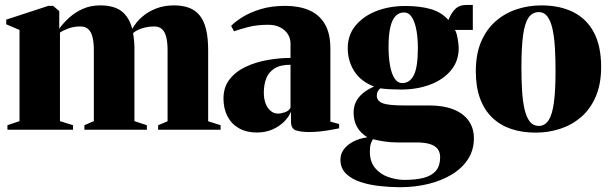

<svg xmlns="http://www.w3.org/2000/svg" viewBox="-20 -542 2546 802"><path d="M11 0V-19L61.5 -36V-417L6 -440.5V-460L182 -517.5H202L227.5 -495.5V-422Q244 -445.5 268.8 -468Q293.5 -490.5 326 -505Q358.5 -519.5 398 -519.5Q456.5 -519.5 488 -495Q519.5 -470.5 532.5 -421.5Q548.5 -450 574 -472Q599.5 -494 633 -506.8Q666.5 -519.5 706 -519.5Q742.5 -519.5 769.5 -509.5Q796.5 -499.5 814.2 -477.5Q832 -455.5 840.8 -419.5Q849.5 -383.5 849.5 -331V-35.5L901.5 -19V0H640.5V-19L680 -35.5V-331Q680 -364.5 674.5 -386.8Q669 -409 656.8 -420.2Q644.5 -431.5 624 -431.5Q605.5 -431.5 588.5 -427.8Q571.5 -424 558 -417.8Q544.5 -411.5 536 -404Q537 -398 538.2 -388Q539.5 -378 540.5 -367.5Q541.5 -357 541.5 -347.5V-36L593.5 -19V0H332.5V-19L372 -36V-331Q372 -364.5 366.5 -386.8Q361 -409 348.8 -420.2Q336.5 -431.5 316 -431.5Q288.5 -431.5 266 -423.2Q243.5 -415 230.5 -406V-36L285 -19V0Z M1052.5 11.5Q1009 11.5 977.8 -6.5Q946.5 -24.5 930 -56.5Q913.5 -88.5 913.5 -130.5Q913.5 -178.5 939.5 -211.2Q965.5 -244 1007.5 -263.5Q1049.5 -283 1098.5 -291.5Q1147.5 -300 1193.5 -300V-360.5Q1193.5 -382 1182 -399.8Q1170.5 -417.5 1149.8 -428Q1129 -438.5 1100 -438.5Q1052 -438.5 1014.8 -428.5Q977.5 -418.5 957.5 -411.5L945.5 -434Q962.5 -451.5 993.2 -470.8Q1024 -490 1068.8 -503.8Q1113.5 -517.5 1172 -517.5Q1228 -517.5 1270.2 -499.8Q1312.5 -482 1336.2 -442.8Q1360 -403.5 1360 -339V-34L1396.5 -24V-6Q1386 -4 1366.2 -0.2Q1346.5 3.5 1322 6.5Q1297.5 9.5 1271.5 9.5Q1236.5 9.5 1216 2.5Q1195.5 -4.5 1195.5 -34.5V-76Q1187.5 -55 1167.8 -34.8Q1148 -14.5 1118.8 -1.5Q1089.5 11.5 1052.5 11.5ZM1141.5 -67.5Q1153.5 -67.5 1170 -73Q1186.5 -78.5 1193.5 -92V-271.5Q1151 -271.5 1126.8 -256.2Q1102.5 -241 1092.2 -214.8Q1082 -188.5 1082 -155Q1082 -129.5 1089.5 -109.8Q1097 -90 1110.5 -78.8Q1124 -67.5 1141.5 -67.5Z M1651 240Q1610.5 240 1566.8 235.2Q1523 230.5 1485.8 218.2Q1448.5 206 1425.2 183.2Q1402 160.5 1402 124.5Q1402 101 1416.2 81.8Q1430.5 62.5 1456 49.2Q1481.5 36 1514.5 31.5Q1484.5 12.5 1470.8 -13Q1457 -38.5 1457 -71.5Q1457 -97 1467 -117Q1477 -137 1496 -152.8Q1515 -168.5 1542.5 -180.5Q1486.5 -202 1459.5 -245Q1432.5 -288 1432.5 -341Q1432.5 -395.5 1465 -435Q1497.5 -474.5 1552 -495.8Q1606.5 -517 1673 -517Q1734 -517 1778.8 -504.2Q1823.5 -491.5 1853 -458.5Q1864 -486.5 1881.2 -504Q1898.5 -521.5 1930.5 -521.5H1955V-417H1879.5Q1884.5 -412.5 1888 -398Q1891.5 -383.5 1893.8 -367.2Q1896 -351 1896 -341Q1896 -286.5 1863.5 -247.8Q1831 -209 1776.5 -188.5Q1722 -168 1655.5 -168Q1634.5 -168 1609.5 -169.2Q1584.5 -170.5 1568.5 -173Q1560.5 -166 1557.2 -159Q1554 -152 1554 -142Q1554 -120.5 1578 -111Q1602 -101.5 1666.5 -101.5H1773.5Q1832.5 -101.5 1874 -85Q1915.5 -68.5 1937.5 -37.8Q1959.5 -7 1959.5 36Q1959.5 84 1935.5 121.8Q1911.5 159.5 1869 185.8Q1826.5 212 1770.5 226Q1714.5 240 1651 240ZM1668.5 209.5Q1716.5 209.5 1750 200.8Q1783.5 192 1801 171.2Q1818.5 150.5 1818.5 115Q1818.5 94 1808 80.2Q1797.5 66.5 1775.8 59.8Q1754 53 1721 53H1641.5Q1611 53 1584.2 48.8Q1557.5 44.5 1538 39.5Q1533 46.5 1529 58Q1525 69.5 1525 91.5Q1525 133.5 1546.5 159.5Q1568 185.5 1601.2 197.2Q1634.5 209 1668.5 209.5ZM1660.5 -195Q1692 -195 1708.8 -228.5Q1725.5 -262 1725.5 -342.5Q1725.5 -382 1719.5 -415.5Q1713.5 -449 1700.8 -469.5Q1688 -490 1667.5 -490Q1647 -490 1632.5 -475.2Q1618 -460.5 1610.5 -428.8Q1603 -397 1603 -346.5Q1603 -304 1609 -269.5Q1615 -235 1627.8 -215Q1640.5 -195 1660.5 -195Z M1967.5 -244Q1967.5 -316.5 1990 -368.5Q2012.5 -420.5 2051.2 -454Q2090 -487.5 2139 -503.5Q2188 -519.5 2241 -519.5Q2319 -519.5 2375 -491.2Q2431 -463 2461 -406Q2491 -349 2491 -262.5Q2491 -190.5 2468.5 -138.5Q2446 -86.5 2407.5 -53.2Q2369 -20 2320 -4Q2271 12 2217.5 12Q2161 12 2115 -3.5Q2069 -19 2036 -50.8Q2003 -82.5 1985.2 -130.8Q1967.5 -179 1967.5 -244ZM2230.5 -16Q2256 -16 2271.5 -39.8Q2287 -63.5 2293.8 -114Q2300.5 -164.5 2300.5 -244.5Q2300.5 -299 2297.8 -344.2Q2295 -389.5 2287.5 -422.5Q2280 -455.5 2266.2 -473.5Q2252.5 -491.5 2231 -491.5Q2203.5 -491.5 2187.5 -468Q2171.5 -444.5 2164.8 -393.8Q2158 -343 2158 -261Q2158 -207.5 2160.8 -162.8Q2163.5 -118 2171.2 -85Q2179 -52 2193.2 -34Q2207.5 -16 2230.5 -16Z"/></svg>

Font: Merriweather 144pt Black
Style: Regular
Weight: 900
Version: Version 2.100